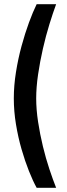

<svg xmlns="http://www.w3.org/2000/svg" viewBox="-20 -770 320 915"><path d="M154.7 125Q136.9 92.8 118 45.4Q99.1 -2 82.7 -58.8Q66.3 -115.7 56.1 -177.7Q45.8 -239.7 45.8 -301Q45.8 -362.3 56.1 -426.3Q66.3 -490.3 82.7 -550.7Q99.1 -611 118 -662.4Q136.9 -713.8 154.7 -750H247.5Q232.5 -709.3 215.5 -654.4Q198.5 -599.5 184.5 -538Q170.5 -476.5 161.5 -415.4Q152.5 -354.3 152.5 -301Q152.5 -248.1 161.5 -189.2Q170.5 -130.2 184.5 -72.4Q198.5 -14.5 215.5 36.4Q232.5 87.3 247.5 125Z"/></svg>

Font: TitilliumWeb ExtraLight
Style: Regular
Weight: 400
Designer: Mohamed Gaber, Accademia di Belle Arti di Urbino and others
Foundry: Kief Type Foundry, Accademia di Belle Arti di Urbino and others
Version: Version 3.000; ttfautohint (v1.8.2)